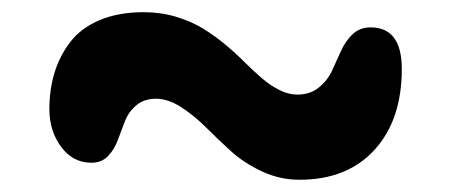

<svg xmlns="http://www.w3.org/2000/svg" viewBox="-20 -414 740 315"><path d="M471.2 -119.1Q439 -119.1 409.7 -132.8Q380.4 -146.5 358.9 -166Q337.4 -185.5 317.9 -205.1Q298.3 -224.6 277.1 -238.3Q255.9 -252 235.8 -252Q216.3 -252 203.6 -241.2Q190.9 -230.5 184.8 -214.8Q178.7 -199.2 173.1 -183.8Q167.5 -168.5 157 -157.7Q146.5 -147 129.9 -147Q99.6 -147 80.3 -173.1Q61 -199.2 61 -234.9Q61 -266.6 69.3 -294.2Q77.6 -321.8 95 -344.7Q112.3 -367.7 143.3 -380.9Q174.3 -394 215.8 -394Q243.7 -394 268.8 -386.5Q293.9 -378.9 313 -367.2Q332 -355.5 349.4 -341.1Q366.7 -326.7 381.3 -312Q396 -297.4 409.7 -285.6Q423.3 -273.9 438.2 -266.4Q453.1 -258.8 467.8 -258.8Q488.8 -258.8 502.9 -270.3Q517.1 -281.7 524.7 -297.9Q532.2 -314 539.3 -330.1Q546.4 -346.2 558.3 -357.7Q570.3 -369.1 587.9 -369.1Q639.2 -369.1 639.2 -300.8Q639.2 -217.3 594.5 -168.2Q549.8 -119.1 471.2 -119.1Z"/></svg>

Font: Shantell Sans Irregular
Style: Regular
Weight: 600
Designer: Stephen Nixon, Anya Danilova, Shantell Martin
Foundry: Arrow Type
Version: Version 1.006;[9816181b4]